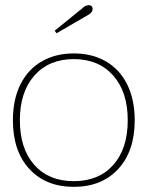

<svg xmlns="http://www.w3.org/2000/svg" viewBox="-20 -714 572 744"><path d="M192 -595 299 -682Q311 -694 325 -694Q331 -694 335 -690Q339 -686 339 -680Q339 -666 323 -657L199 -585ZM30 -248Q30 -328 59 -386.5Q88 -445 141.5 -476Q195 -507 266 -507Q337 -507 390.5 -476Q444 -445 473 -386.5Q502 -328 502 -248Q502 -128 438 -59Q374 10 266 10Q158 10 94 -59Q30 -128 30 -248ZM475 -248Q475 -358 418.5 -421.5Q362 -485 266 -485Q170 -485 113.5 -421.5Q57 -358 57 -248Q57 -138 113 -75Q169 -12 266 -12Q363 -12 419 -75Q475 -138 475 -248Z"/></svg>

Font: Trirong Thin
Style: Regular
Weight: 250
Designer: Katatrad Team
Foundry: CadsonDemak
Version: Version 1.001